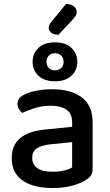

<svg xmlns="http://www.w3.org/2000/svg" viewBox="-20 -931 551 966"><path d="M245 -67Q280 -67 306 -74Q332 -81 343 -89V-216L234 -205Q188 -200 165 -184.5Q142 -169 142 -137Q142 -104 167 -85.5Q192 -67 245 -67ZM243 -482Q336 -482 391 -441.5Q446 -401 446 -314V-81Q446 -58 435.5 -45.5Q425 -33 407 -22Q381 -7 340 4Q299 15 245 15Q148 15 93.5 -23Q39 -61 39 -135Q39 -201 81.5 -236Q124 -271 204 -279L343 -293V-315Q343 -359 314.5 -379Q286 -399 235 -399Q195 -399 158 -388Q121 -377 92 -363Q82 -371 75 -382.5Q68 -394 68 -408Q68 -425 76.5 -436Q85 -447 103 -455Q131 -469 167 -475.5Q203 -482 243 -482ZM144 -620Q144 -662 173.5 -690Q203 -718 256 -718Q310 -718 339.5 -690Q369 -662 369 -620Q369 -578 339.5 -550Q310 -522 256 -522Q203 -522 173.5 -550Q144 -578 144 -620ZM214 -620Q214 -600 226 -588.5Q238 -577 256 -577Q275 -577 287.5 -588.5Q300 -600 300 -620Q300 -640 287.5 -651.5Q275 -663 256 -663Q238 -663 226 -651.5Q214 -640 214 -620ZM312 -911Q338 -911 352 -898.5Q366 -886 366 -872Q366 -858 358.5 -848.5Q351 -839 339 -825L274 -756Q251 -756 238 -766.5Q225 -777 225 -791Q225 -805 239 -822Z"/></svg>

Font: Baloo Bhai 2 Medium
Style: Regular
Weight: 500
Designer: Supriya Tembe, Noopur Datye and Ek Type
Foundry: Ek Type
Version: Version 1.640;PS 1.000;hotconv 16.6.51;makeotf.lib2.5.65220;